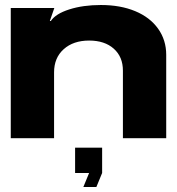

<svg xmlns="http://www.w3.org/2000/svg" viewBox="-20 -552 707 767"><path d="M23 0V-520H197L179 -468H183Q202 -497 257 -514.5Q312 -532 383 -532Q461 -532 520 -507.5Q579 -483 611.5 -437.5Q644 -392 644 -333V0H471V-270Q471 -325 434.5 -357.5Q398 -390 336 -390Q273 -390 234.5 -355.5Q196 -321 196 -263V0ZM280 139V38H388V139L365 195H313L336 139Z"/></svg>

Font: Non Bureau Extended
Style: Bold
Weight: 700
Width: 7
Designer: Jona Saucedo
Foundry: Non Foundry
Version: Version 1.000; ttfautohint (v1.8.4)